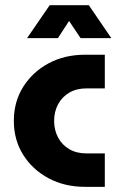

<svg xmlns="http://www.w3.org/2000/svg" viewBox="-20 -725 466 745"><path d="M310 0Q230.5 0 168.1 -33.5Q105.7 -67 69.7 -124.7Q33.7 -182.3 33.7 -256Q33.7 -329.7 69.7 -387.5Q105.7 -445.3 168.1 -479Q230.5 -512.7 310 -512.7H386.7V-382H315.7Q277 -382 248.8 -365.5Q220.7 -349 205.3 -320.3Q190 -291.5 190 -255.9Q190 -220.3 205.3 -191.5Q220.7 -162.7 248.8 -146.2Q277 -129.7 315.7 -129.7H386.7V0ZM85 -577 172.7 -704.7H324.7L412 -577H292.7L248 -643.7L204.7 -577Z"/></svg>

Font: MuseoModerno Thin
Style: Regular
Weight: 100
Designer: Pablo Cosgaya, Héctor Gatti, Marcela Romero, and the Authors of The MuseoModerno Project.
Foundry: Omnibus-Type Team
Version: Version 1.003